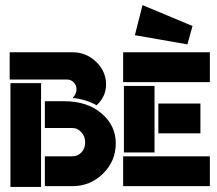

<svg xmlns="http://www.w3.org/2000/svg" viewBox="-20 -730 852 753"><path d="M265 -346Q280 -361 280 -380Q280 -396 269 -407Q258 -418 244 -418H18V-525H264Q318 -525 357 -487.5Q396 -450 396 -398Q396 -352 359 -317Q319 -340 265 -346ZM264 0H156V-117H264Q285 -117 299.5 -132.5Q314 -148 314 -172Q314 -195 299 -211.5Q284 -228 264 -228H219H156V-333H216H232Q322 -333 378 -285.5Q434 -238 434 -168Q434 -98 384 -49Q334 0 264 0ZM21 3V-404H141V3Z M735 -628 715 -556 509 -592 539 -710ZM466 -132V-393H586V-132ZM601 -324H766V-207H601ZM463 -117H803V0H463ZM463 -525H803V-408H463Z"/></svg>

Font: BroshK
Style: Medium
Weight: 500
Designer: gluk
Foundry: gluk
Version: Version 0.60